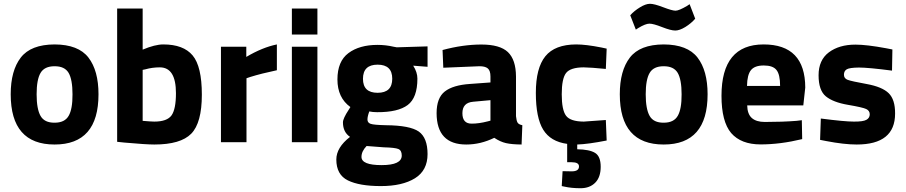

<svg xmlns="http://www.w3.org/2000/svg" viewBox="-20 -745 4745 1006"><path d="M266.1 -102.1Q319.3 -102.1 339.8 -138.2Q360.4 -173.8 359.9 -251Q359.9 -328.1 339.4 -363.3Q318.4 -398.4 265.6 -397.9Q212.9 -397.9 192.4 -362.8Q171.9 -328.1 171.9 -251Q171.9 -173.8 192.4 -137.7Q212.9 -101.6 266.1 -102.1ZM266.1 -512.2Q390.6 -511.7 443.4 -443.4Q496.1 -375 496.1 -251Q496.1 12.2 266.1 12.2Q36.1 12.2 36.1 -251Q36.1 -375 88.9 -443.4Q141.6 -511.7 266.1 -512.2Z M788.6 -107.9Q855.5 -107.9 878.9 -140.6Q901.9 -173.3 901.9 -256.8Q901.9 -391.6 817.9 -392.1Q777.8 -392.1 741.7 -381.8L727.5 -378.9V-111.8Q773.4 -107.9 788.6 -107.9ZM835.9 -512.2Q940.9 -512.2 989.3 -454.6Q1037.6 -397 1037.6 -249Q1037.6 -101.1 981.9 -44.4Q926.3 12.2 788.6 12.2Q745.6 12.2 631.8 2L593.8 -2V-700.2H727.5V-484.9Q792 -512.2 835.9 -512.2Z M1137.7 0V-500H1270.5V-446.8Q1354.5 -496.6 1430.7 -512.2V-377Q1349.6 -359.9 1291.5 -341.8L1271.5 -335V0Z M1509.3 -564V-700.2H1643.1V-564ZM1509.3 0V-500H1643.1V0Z M1881.8 -332Q1881.8 -258.8 1958.5 -258.8Q2035.2 -258.8 2035.2 -332.5Q2035.2 -406.2 1958.5 -406.2Q1881.8 -406.2 1881.8 -332ZM1874 77.1Q1874 120.1 1979.5 120.1Q2085 120.1 2085 69.8Q2085 43 2066.9 35.6Q2048.8 28.3 1991.2 26.9L1900.9 20Q1874 47.4 1874 77.1ZM1742.2 90.8Q1742.2 27.8 1814 -27.8Q1776.9 -52.7 1776.9 -104Q1776.9 -124 1807.1 -169.9L1815.9 -184.1Q1748 -232.9 1748 -328.6Q1748 -423.8 1805.7 -466.8Q1863.3 -509.8 1958 -509.8Q2001 -509.8 2043 -500L2059.1 -497.1L2220.2 -502V-395L2145 -400.9Q2167 -366.7 2167 -333Q2167 -232.9 2116.2 -194.8Q2065.4 -156.7 1956.1 -157.2Q1933.1 -157.2 1915 -161.1Q1905.3 -135.3 1905.3 -118.7Q1905.3 -102.1 1921.9 -96.2Q1938.5 -90.3 2002 -88.9Q2127.9 -87.9 2174.3 -55.7Q2220.2 -22.9 2220.2 62.5Q2220.2 147.9 2154.3 189Q2087.9 230 1975.6 230Q1863.3 230 1802.7 200.2Q1742.2 170.4 1742.2 90.8Z M2451.7 -97.2Q2489.7 -97.2 2534.7 -108.9L2549.8 -112.8V-220.2L2459 -211.9Q2402.8 -207 2402.8 -151.9Q2402.8 -96.7 2451.7 -97.2ZM2683.6 -344.2V-136.2Q2686 -112.3 2691.9 -102.5Q2697.8 -92.8 2716.8 -88.9L2712.9 12.2Q2661.6 11.7 2631.3 4.9Q2601.1 -2 2569.8 -22.9Q2498 12.2 2422.9 12.2Q2268.1 12.2 2267.6 -151.9Q2267.6 -231.9 2310.5 -265.6Q2353.5 -299.3 2442.9 -305.2L2549.8 -313V-344.2Q2549.8 -375 2535.6 -386.7Q2521.5 -398.4 2490.7 -397.9L2302.7 -390.1L2298.8 -482.9Q2405.8 -511.7 2502.4 -511.7Q2599.1 -511.7 2641.1 -472.2Q2683.1 -432.1 2683.6 -344.2Z M2937.5 232.9 2923.3 230 2927.7 151.9Q2958.5 152.8 2975.6 152.8Q3013.7 152.8 3013.7 127Q3013.7 105 2975.6 105H2951.7V8.8Q2864.7 -2.9 2826.2 -65.4Q2787.6 -127.9 2787.6 -258.3Q2787.6 -388.7 2837.4 -450.2Q2887.2 -511.7 2998.5 -512.2Q3050.3 -512.2 3131.3 -496.1L3158.7 -490.2L3154.3 -383.8Q3075.2 -391.6 3037.6 -392.1Q2968.3 -391.6 2945.8 -362.3Q2923.3 -333 2923.3 -251Q2923.3 -168.9 2945.8 -138.7Q2968.3 -108.4 3038.6 -107.9L3154.3 -116.2L3158.7 -8.8Q3061.5 10.3 3004.4 12.2V37.1Q3068.8 38.1 3098.1 56.2Q3127.4 74.2 3127.4 128.9Q3127.4 183.6 3098.6 212.4Q3069.8 241.2 3022 241.2Q2974.1 241.2 2937.5 232.9Z M3518.1 -585Q3495.1 -585 3449.2 -603Q3403.3 -621.1 3382.8 -621.1Q3362.3 -621.1 3324.2 -598.1L3311.5 -589.8L3282.2 -665Q3302.7 -688 3333 -706.5Q3363.3 -725.1 3385.7 -725.1Q3408.2 -725.1 3455.1 -707Q3502 -689 3519.5 -689Q3537.1 -689 3579.6 -713.9L3593.3 -723.1L3622.6 -647Q3601.6 -622.6 3570.8 -603.5Q3540.5 -585 3518.1 -585ZM3457.5 -102.1Q3510.7 -102.1 3531.2 -138.2Q3551.8 -173.8 3551.3 -251Q3551.3 -328.1 3530.8 -363.3Q3509.8 -398.4 3457 -397.9Q3404.3 -397.9 3383.8 -362.8Q3363.3 -328.1 3363.3 -251Q3363.3 -173.8 3383.8 -137.7Q3404.3 -101.6 3457.5 -102.1ZM3457.5 -512.2Q3582 -511.7 3634.8 -443.4Q3687.5 -375 3687.5 -251Q3687.5 12.2 3457.5 12.2Q3227.5 12.2 3227.5 -251Q3227.5 -375 3280.3 -443.4Q3333 -511.7 3457.5 -512.2Z M4067.4 -294.9Q4067.4 -355 4048.3 -378.4Q4029.8 -401.9 3981.9 -401.9Q3934.1 -401.9 3914.6 -377.4Q3895 -353 3894 -294.9ZM3987.3 -106Q4080.1 -106 4153.3 -111.8L4181.2 -115.2L4183.1 -16.1Q4067.9 11.7 3965.3 11.7Q3862.8 11.7 3811 -47.9Q3760.3 -107.9 3760.3 -243.2Q3760.3 -512.2 3981 -512.2Q4198.7 -512.2 4199.2 -286.1L4189 -192.9H3895Q3896 -147 3919.4 -126.5Q3942.9 -106 3987.3 -106Z M4480.5 -391.1Q4431.2 -390.6 4416.5 -381.8Q4401.9 -373 4401.9 -353.5Q4401.9 -334 4421.4 -326.7Q4440.9 -319.3 4521.5 -304.7Q4602.1 -290 4636.2 -256.8Q4670.4 -223.6 4669.9 -149.9Q4669.9 12.2 4468.8 12.2Q4402.8 12.2 4309.1 -5.9L4276.9 -12.2L4280.8 -124Q4404.8 -107.9 4453.6 -107.9Q4502.4 -107.4 4519.5 -117.2Q4537.1 -127 4537.1 -146Q4537.1 -165 4518.6 -173.8Q4500 -182.6 4422.4 -195.8Q4345.2 -209 4307.1 -240.2Q4269 -271.5 4269 -350.6Q4269 -430.2 4322.8 -470.7Q4377 -511.2 4461.9 -511.2Q4521 -511.2 4623 -492.2L4655.8 -485.8L4653.8 -375Q4529.8 -391.1 4480.5 -391.1Z"/></svg>

Font: TitilliumWeb-Bold
Style: Bold
Weight: 700
Version: Version 1.001;PS 57.000;hotconv 1.0.70;makeotf.lib2.5.55311